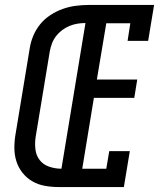

<svg xmlns="http://www.w3.org/2000/svg" viewBox="-20 -755 642 775"><path d="M216 0Q188 0 160.5 -5Q133 -10 110 -23.5Q87 -37 70.5 -58Q54 -79 46 -104.5Q38 -130 38 -158.5Q38 -187 43 -215L100 -560Q104 -586 114.5 -611Q125 -636 142.5 -657.5Q160 -679 184 -694.5Q208 -710 233.5 -719Q259 -728 285.5 -731.5Q312 -735 338 -735H602L578 -590H495L506 -661H409L371 -434H534L522 -360H359L312 -74H409L421 -145H504L480 0ZM228 -74 325 -662Q309 -662 293 -659.5Q277 -657 261 -650.5Q245 -644 231 -633.5Q217 -623 206.5 -609.5Q196 -596 190 -580Q184 -564 181 -548L124 -203Q120 -177 123 -152Q126 -127 140.5 -108.5Q155 -90 179 -82Q203 -74 228 -74Z"/></svg>

Font: Iosevka Slab Extended Oblique
Style: Regular
Weight: 400
Width: 7
Italic angle: -9°
Monospace: yes
Designer: Belleve Invis
Foundry: Belleve Invis
Version: Version 11.1.0; ttfautohint (v1.8.3)